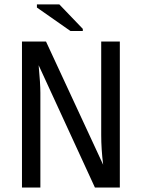

<svg xmlns="http://www.w3.org/2000/svg" viewBox="-20 -846 640 866"><path d="M408.2 0 154.3 -551.8Q162.1 -467.8 162.1 -427.7V0H79.1V-658.7H187.5L445.3 -103Q436.5 -173.3 436.5 -236.8V-658.7H520.5V0ZM297.9 -706.1 146.5 -812V-826.2H247.6L353.5 -715.8V-706.1Z"/></svg>

Font: Liberation Mono
Style: Regular
Weight: 400
Monospace: yes
Designer: Steve Matteson
Foundry: Ascender Corporation
Version: Version 2.1.5